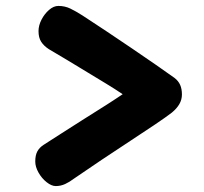

<svg xmlns="http://www.w3.org/2000/svg" viewBox="-20 -646 690 648"><path d="M168 -18Q154 -18 137.5 -31Q121 -44 110 -63.5Q99 -83 99 -101Q99 -122 106 -135Q113 -148 127 -157Q155 -175 188.5 -196.5Q222 -218 257.5 -240.5Q293 -263 328 -285Q363 -307 394 -328Q369 -345 338.5 -363.5Q308 -382 275 -402Q242 -422 209 -442Q176 -462 145 -480Q128 -491 119 -505Q110 -519 110 -541Q110 -560 120 -579.5Q130 -599 145.5 -612.5Q161 -626 177 -626Q199 -626 217.5 -617Q236 -608 258 -594Q295 -570 338.5 -541Q382 -512 425.5 -482.5Q469 -453 506.5 -427Q544 -401 569 -383Q582 -373 588 -359.5Q594 -346 594 -327Q594 -310 585.5 -295Q577 -280 560 -266Q542 -252 505 -227Q468 -202 420.5 -171Q373 -140 323 -106.5Q273 -73 228 -42Q215 -32 200 -25Q185 -18 168 -18Z"/></svg>

Font: Playpen Sans ExtraBold
Style: Regular
Weight: 800
Designer: Laura Meseguer, Veronika Burian, José Scaglione
Foundry: TypeTogether
Version: Version 1.001